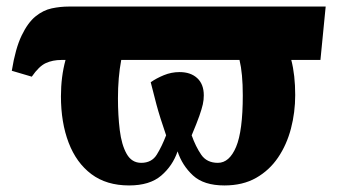

<svg xmlns="http://www.w3.org/2000/svg" viewBox="-20 -556 1041 586"><path d="M77 -322 16 -340Q27 -408 46 -447.5Q65 -487 88.5 -506Q112 -525 138 -530.5Q164 -536 190 -536H974L958 -373H869Q875 -350 878 -323Q881 -296 881 -266Q881 -213 868 -163.5Q855 -114 828.5 -75Q802 -36 761.5 -13Q721 10 665 10Q602 10 569 -20.5Q536 -51 522 -94Q507 -50 472 -20Q437 10 374 10Q305 10 259 -24.5Q213 -59 189.5 -120.5Q166 -182 166 -262Q166 -322 180 -373H167Q141 -373 120 -363.5Q99 -354 77 -322ZM645 -59Q680 -59 700.5 -107.5Q721 -156 721 -265Q721 -332 711 -373H350Q340 -320 340 -256Q340 -204 345.5 -159Q351 -114 366.5 -86.5Q382 -59 411 -59Q443 -59 458.5 -84Q474 -109 487 -143Q468 -198 457.5 -237Q447 -276 440 -305Q457 -317 480 -326.5Q503 -336 528 -336Q562 -336 582 -317.5Q602 -299 602 -265Q602 -251 599 -237.5Q596 -224 588.5 -202.5Q581 -181 565 -143Q577 -109 594 -84Q611 -59 645 -59Z"/></svg>

Font: Noto Serif SemiCondensed Black
Style: Regular
Weight: 900
Width: 4
Designer: Monotype Design Team
Foundry: Monotype Imaging Inc.
Version: Version 2.014; ttfautohint (v1.8.4.7-5d5b)